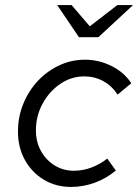

<svg xmlns="http://www.w3.org/2000/svg" viewBox="-20 -730 546 759"><path d="M261 9Q201 9 153.5 -19.5Q106 -48 78.5 -97.5Q51 -147 51 -210Q51 -268 72 -319.5Q93 -371 129.5 -410Q166 -449 214 -471.5Q262 -494 316 -494Q371 -494 421 -469Q471 -444 499 -401L445 -356Q422 -391 388 -409.5Q354 -428 313 -428Q262 -428 218.5 -398.5Q175 -369 148.5 -320.5Q122 -272 122 -214Q122 -169 142 -133Q162 -97 196 -76Q230 -55 272 -55Q308 -55 342 -68Q376 -81 404 -103L438 -56Q400 -24 354 -7.5Q308 9 261 9ZM292 -583 206 -710H263L335 -626L444 -710H506L369 -583Z"/></svg>

Font: Red Hat Text
Style: Italic
Weight: 300
Italic angle: -12°
Designer: Pentagram, MCKL
Foundry: Pentagram, MCKL
Version: Version 1.023